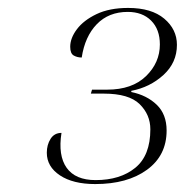

<svg xmlns="http://www.w3.org/2000/svg" viewBox="-20 -844 466 484"><path d="M220 -380Q164 -380 131 -402Q98 -424 98 -459Q98 -479 107.5 -494Q117 -509 135 -509Q126 -452 148 -421Q170 -390 221 -390Q283 -390 321 -421Q359 -452 359 -518Q359 -555 332 -581.5Q305 -608 242 -608H209L212 -618H250Q313 -618 348 -652Q383 -686 383 -732Q383 -770 361 -792Q339 -814 302 -814Q254 -814 224 -783Q194 -752 186 -699Q175 -699 166 -704Q157 -709 157 -726Q157 -748 174 -770.5Q191 -793 223.5 -808.5Q256 -824 303 -824Q362 -824 394 -797Q426 -770 426 -731Q426 -686 392 -655Q358 -624 311 -615V-612Q350 -604 375 -580Q400 -556 400 -515Q400 -452 350.5 -416Q301 -380 220 -380Z"/></svg>

Font: Noto Serif Display ExtraLight
Style: Italic
Weight: 200
Italic angle: -12°
Designer: Monotype Design Team
Foundry: Monotype Imaging Inc.
Version: Version 2.009